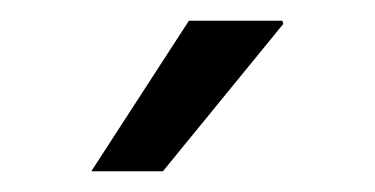

<svg xmlns="http://www.w3.org/2000/svg" viewBox="-20 -740 361 185"><path d="M162 -720H252L253 -717L137 -575H68Z"/></svg>

Font: Chivo
Style: Regular
Weight: 400
Designer: Hector Gatti
Foundry: Omnibus-Type
Version: Version 1.007;PS 001.007;hotconv 1.0.88;makeotf.lib2.5.64775